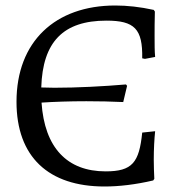

<svg xmlns="http://www.w3.org/2000/svg" viewBox="-20 -668 657 698"><path d="M497 -186C486 -77 461 -45 364 -45C224 -45 142 -131 131 -295C176 -298 234 -300 294 -300C340 -300 386 -299 428 -297L442 -356L438 -361C356 -354 260 -349 178 -349C161 -349 145 -350 130 -350C135 -516 210 -593 367 -593C469 -593 499 -563 497 -456L507 -454L544 -461C542 -482 542 -506 542 -537C542 -561 542 -590 543 -626L539 -632C489 -643 442 -648 399 -648C181 -648 40 -517 40 -298C40 -98 156 10 360 10C413 10 473 3 537 -12L541 -18C540 -40 539 -64 539 -87C539 -125 541 -163 544 -191Z"/></svg>

Font: Alegreya SC
Style: Regular
Weight: 400
Designer: Juan Pablo del Peral
Foundry: Huerta Tipografica
Version: Version 2.007;PS 002.007;hotconv 1.0.88;makeotf.lib2.5.64775